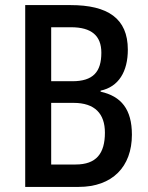

<svg xmlns="http://www.w3.org/2000/svg" viewBox="-20 -734 583 754"><path d="M257 -714H79V0H289C421 0 498 -79 498 -205C498 -305 456 -356 375 -374V-378C446 -393 482 -453 482 -539C482 -662 403 -714 257 -714ZM264 -415H181V-627H259C339 -627 378 -594 378 -527C378 -452 346 -415 264 -415ZM181 -330H269C353 -330 392 -287 392 -213C392 -131 358 -88 277 -88H181Z"/></svg>

Font: Noto Sans Gujarati UI Condensed Medium
Style: Regular
Weight: 500
Width: 3
Designer: Jelle Bosma - Monotype Design Team, Universal Thirst
Foundry: Monotype Imaging Inc.
Version: Version 2.106